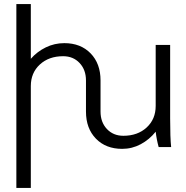

<svg xmlns="http://www.w3.org/2000/svg" viewBox="-20 -720 913 940"><path d="M130.9 -700.2V-432.1Q161.6 -467.3 204.1 -488Q246.6 -508.8 294.9 -508.8Q375 -508.8 423.6 -458.7Q472.2 -408.7 472.2 -326.2V-173.8Q472.2 -121.6 503.4 -88.4Q534.7 -55.2 584 -55.2Q653.8 -55.2 698 -95.9Q742.2 -136.7 742.2 -201.2V-500H813V-140.1Q813 -44.9 817.9 0H756.8Q746.6 -37.1 742.2 -75.2Q711.4 -36.6 668.9 -13.9Q626.5 8.8 578.1 8.8Q498 8.8 449.5 -41.3Q400.9 -91.3 400.9 -173.8V-326.2Q400.9 -378.4 369.6 -411.6Q338.4 -444.8 289.1 -444.8Q219.2 -444.8 175 -404.1Q130.9 -363.3 130.9 -298.8V200.2H60.1V-700.2Z"/></svg>

Font: LT Superior
Style: Regular
Weight: 400
Designer: Daniel Lyons
Foundry: LyonsType
Version: Version 1.000